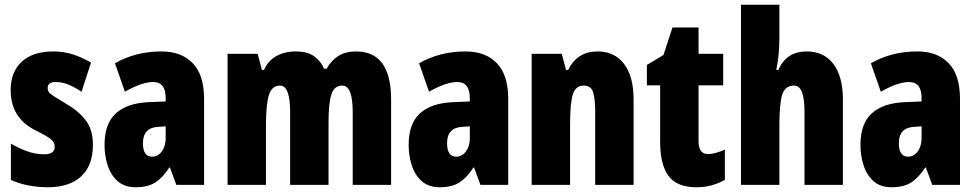

<svg xmlns="http://www.w3.org/2000/svg" viewBox="-20 -780 4119 810"><path d="M372 -170Q372 -81 322 -35.5Q272 10 183 10Q143 10 103.5 3Q64 -4 26 -21V-174Q56 -156 92.5 -142.5Q129 -129 166 -129Q211 -129 211 -161Q211 -170 206.5 -179Q202 -188 184.5 -200Q167 -212 128 -231Q25 -283 25 -400Q25 -477 72 -520Q119 -563 205 -563Q248 -563 286 -551Q324 -539 364 -516L324 -393Q299 -410 271.5 -422Q244 -434 215 -434Q181 -434 181 -408Q181 -399 185.5 -392Q190 -385 207 -374Q224 -363 259 -342Q309 -314 340.5 -274Q372 -234 372 -170Z M662 -563Q745 -563 793 -513.5Q841 -464 841 -363V0H724L697 -73H694Q667 -31 635.5 -10.5Q604 10 552 10Q505 10 476 -16Q447 -42 434 -83Q421 -124 421 -169Q421 -258 468.5 -301.5Q516 -345 607 -349L679 -352V-366Q679 -434 626 -434Q579 -434 507 -393L465 -513Q506 -537 555.5 -550Q605 -563 662 -563ZM649 -245Q583 -242 583 -176Q583 -119 622 -119Q646 -119 662.5 -141Q679 -163 679 -198V-247Z M1482 -563Q1630 -563 1630 -360V0H1468V-307Q1468 -419 1424 -419Q1390 -419 1378 -381.5Q1366 -344 1366 -264V0H1204V-307Q1204 -419 1161 -419Q1127 -419 1114.5 -379Q1102 -339 1102 -248V0H940V-553H1067L1085 -485H1094Q1110 -523 1145 -543Q1180 -563 1228 -563Q1277 -563 1305.5 -542.5Q1334 -522 1347 -490H1358Q1377 -525 1407.5 -544Q1438 -563 1482 -563Z M1945 -563Q2028 -563 2076 -513.5Q2124 -464 2124 -363V0H2007L1980 -73H1977Q1950 -31 1918.5 -10.5Q1887 10 1835 10Q1788 10 1759 -16Q1730 -42 1717 -83Q1704 -124 1704 -169Q1704 -258 1751.5 -301.5Q1799 -345 1890 -349L1962 -352V-366Q1962 -434 1909 -434Q1862 -434 1790 -393L1748 -513Q1789 -537 1838.5 -550Q1888 -563 1945 -563ZM1932 -245Q1866 -242 1866 -176Q1866 -119 1905 -119Q1929 -119 1945.5 -141Q1962 -163 1962 -198V-247Z M2501 -563Q2573 -563 2613 -510Q2653 -457 2653 -360V0H2491V-308Q2491 -363 2482 -391Q2473 -419 2443 -419Q2409 -419 2397 -383Q2385 -347 2385 -253V0H2223V-553H2350L2368 -485H2377Q2415 -563 2501 -563Z M2967 -130Q2982 -130 3000 -135Q3018 -140 3038 -149V-21Q3011 -6 2981.5 2Q2952 10 2918 10Q2836 10 2800.5 -37.5Q2765 -85 2765 -182V-420H2709V-506L2779 -548L2817 -664H2927V-553H3031V-420H2927V-184Q2927 -130 2967 -130Z M3268 -621Q3268 -587 3265 -552.5Q3262 -518 3255 -485H3264Q3297 -563 3384 -563Q3456 -563 3496 -510Q3536 -457 3536 -360V0H3374V-308Q3374 -419 3331 -419Q3291 -419 3279.5 -379Q3268 -339 3268 -253V0H3106V-760H3268Z M3851 -563Q3934 -563 3982 -513.5Q4030 -464 4030 -363V0H3913L3886 -73H3883Q3856 -31 3824.5 -10.5Q3793 10 3741 10Q3694 10 3665 -16Q3636 -42 3623 -83Q3610 -124 3610 -169Q3610 -258 3657.5 -301.5Q3705 -345 3796 -349L3868 -352V-366Q3868 -434 3815 -434Q3768 -434 3696 -393L3654 -513Q3695 -537 3744.5 -550Q3794 -563 3851 -563ZM3838 -245Q3772 -242 3772 -176Q3772 -119 3811 -119Q3835 -119 3851.5 -141Q3868 -163 3868 -198V-247Z"/></svg>

Font: Noto Sans Gurmukhi ExtraCondensed Black
Style: Regular
Weight: 900
Width: 2
Designer: Jelle Bosma - Monotype Design Team
Foundry: Monotype Imaging Inc.
Version: Version 2.004; ttfautohint (v1.8.4.7-5d5b)